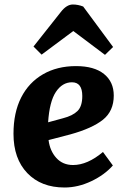

<svg xmlns="http://www.w3.org/2000/svg" viewBox="-20 -820 564 854"><path d="M318 -526Q399 -526 442.5 -491Q486 -456 486 -395Q486 -326 438 -287.5Q390 -249 292 -222L196 -197Q202 -149 230.5 -117.5Q259 -86 305 -86Q369 -86 438 -144L482 -84Q445 -42 386 -14Q327 14 267 14Q163 14 101.5 -50Q40 -114 40 -225Q40 -319 74 -386Q108 -453 171 -489.5Q234 -526 318 -526ZM346 -393Q346 -454 300 -454Q257 -454 228.5 -411Q200 -368 194 -276L260 -294Q303 -305 324.5 -326Q346 -347 346 -393ZM483 -611 447 -576 306 -682 165 -577 129 -613 250 -766Q276 -800 304 -800Q327 -800 350 -791Z"/></svg>

Font: Literata 12pt
Style: Bold Italic
Weight: 700
Italic angle: -2°
Designer: Latin by Veronika Burian and Jose Scaglione. Greek by Irene Vlachou. Cyrillic by Vera Evstafieva
Foundry: TypeTogether
Version: Version 3.002